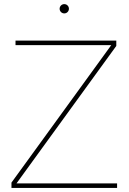

<svg xmlns="http://www.w3.org/2000/svg" viewBox="-20 -928 635 948"><path d="M36.6 0H558.1V-22.5H208H61.5L144 -136.2L554.2 -701.2V-727.5H56.6V-705.1H383.8H529.3L445.3 -589.4L36.6 -26.4ZM297.4 -861.8C310.1 -861.8 320.3 -872.1 320.3 -884.8C320.3 -897.5 310.1 -907.7 297.4 -907.7C284.7 -907.7 274.4 -897.5 274.4 -884.8C274.4 -872.1 284.7 -861.8 297.4 -861.8Z"/></svg>

Font: Raveo Display Display Thin
Style: Regular
Weight: 100
Designer: Jakub Foglar, Rasmus Andersson (Inter)
Foundry: Jakubfoglar.com
Version: Version 1.100;Glyphs 3.2.3 (3260)